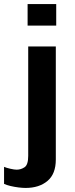

<svg xmlns="http://www.w3.org/2000/svg" viewBox="-65 -740 368 946"><path d="M61 186Q46 186 26 183.5Q6 181 -13 176.5Q-32 172 -45 166V82Q-34 87 -14 91.5Q6 96 17 96Q38 96 56 84Q74 72 74 28V-511H210V46Q210 117 169 151.5Q128 186 61 186ZM71 -614V-720H212V-614Z"/></svg>

Font: Chivo SemiBold
Style: Regular
Weight: 600
Designer: Hector Gatti
Foundry: Omnibus-Type
Version: Version 2.002